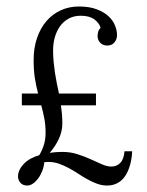

<svg xmlns="http://www.w3.org/2000/svg" viewBox="-20 -556 450 588"><path d="M288.1 -470.7Q284.2 -485.4 269 -496.6Q253.9 -507.8 227.5 -507.8Q206.1 -507.8 190.2 -499Q174.3 -490.2 163.8 -475.6Q153.3 -460.9 147.9 -441.9Q142.6 -422.9 142.6 -402.3Q142.6 -383.3 144.3 -366Q146 -348.6 148.4 -332.3Q150.9 -315.9 154.1 -300.3Q157.2 -284.7 160.6 -269.5H273.9V-233.4H166.5Q168.5 -220.2 169.7 -206.5Q170.9 -192.9 170.9 -178.2Q170.9 -153.8 160.4 -131.1Q149.9 -108.4 132.3 -87.9Q142.1 -89.4 151.6 -90.1Q161.1 -90.8 170.9 -90.8Q195.8 -90.8 217.5 -83.7Q239.3 -76.7 258.1 -68.1Q276.9 -59.6 292.5 -52.7Q308.1 -45.9 320.8 -45.9Q337.9 -45.9 348.6 -57.4Q359.4 -68.8 361.3 -92.8H384.8Q383.8 -70.3 378.4 -51Q373 -31.7 363.8 -17.6Q354.5 -3.4 340.3 4.4Q326.2 12.2 308.1 12.2Q292.5 12.2 277.6 6.8Q262.7 1.5 248.3 -6.6Q233.9 -14.6 219.7 -23.9Q205.6 -33.2 190.7 -41.3Q175.8 -49.3 160.4 -54.7Q145 -60.1 127.9 -60.1Q120.1 -60.1 115.7 -59.1Q114.3 -44.9 109.1 -32Q104 -19 96.7 -9.3Q89.4 0.5 80.8 6.3Q72.3 12.2 63.5 12.2Q49.8 12.2 42.5 3.7Q35.2 -4.9 35.2 -15.6Q35.2 -25.9 40 -35.9Q44.9 -45.9 53.5 -54.7Q62 -63.5 74 -70.1Q85.9 -76.7 100.1 -80.6Q108.4 -93.8 114 -111.1Q119.6 -128.4 119.6 -148.9Q119.6 -173.3 115.7 -193.4Q111.8 -213.4 106.4 -233.4H46.9V-269.5H96.7Q90.8 -291.5 86.9 -315.9Q83 -340.3 83 -372.1Q83 -409.7 93.5 -439.9Q104 -470.2 122.3 -491.5Q140.6 -512.7 166 -524.4Q191.4 -536.1 221.7 -536.1Q254.4 -536.1 276.9 -527.3Q299.3 -518.6 313 -505.6Q326.7 -492.7 332.5 -477.3Q338.4 -461.9 338.4 -448.7Q338.4 -436 330.6 -426.3Q322.8 -416.5 308.6 -416.5Q300.3 -416.5 294.7 -419.4Q289.1 -422.4 285.4 -426.8Q281.7 -431.2 280.3 -436.3Q278.8 -441.4 278.8 -445.8Q278.8 -449.7 280.3 -457Q281.7 -464.4 288.1 -470.7Z"/></svg>

Font: Parastoo Print
Style: Print
Weight: 400
Foundry: Saber Rastikerdar (saber.rastikerdar@gmail.com)
Version: Version 1.0.0-alpha5